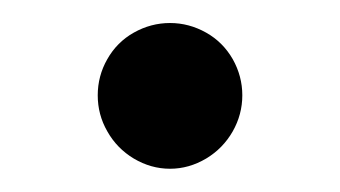

<svg xmlns="http://www.w3.org/2000/svg" viewBox="-20 -557 294 166"><path d="M95.7 -419.9C105.5 -414.1 115.9 -411.1 127 -411.1C138 -411.1 148.4 -414.1 158.2 -419.9C168 -425.8 175.6 -433.6 181.2 -443.4C186.7 -453.1 189.5 -463.5 189.5 -474.6C189.5 -485.7 186.7 -496.1 181.2 -505.9C175.6 -515.6 168 -523.3 158.2 -528.8C148.4 -534.3 138 -537.1 127 -537.1C115.9 -537.1 105.5 -534.3 95.7 -528.8C85.9 -523.3 78.3 -515.6 72.8 -505.9C67.2 -496.1 64.5 -485.7 64.5 -474.6C64.5 -463.5 67.2 -453.1 72.8 -443.4C78.3 -433.6 85.9 -425.8 95.7 -419.9Z"/></svg>

Font: Pretendard Variable
Style: Regular
Weight: 400
Designer: Base glyphs from Inter by Rasmus Andersson; Hangeul glyphs from Noto Sans CJK(Source Han Sans) by Jang Soo-young and Kan
Foundry: Kil Hyung-jin
Version: Version 1.309;Glyphs 3.2 (3225)